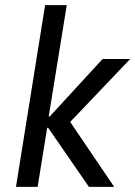

<svg xmlns="http://www.w3.org/2000/svg" viewBox="-20 -725 525 745"><path d="M42 0 155 -705H239L169 -273H173L378 -496H485L243 -242L236 -276L423 0H325L167 -229H163L126 0Z"/></svg>

Font: Nunito Sans 7pt Condensed
Style: Italic
Weight: 400
Width: 3
Italic angle: -9°
Designer: Vernon Adams
Foundry: Vernon Adams
Version: Version 3.101;gftools[0.9.27]